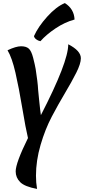

<svg xmlns="http://www.w3.org/2000/svg" viewBox="-20 -887 556 1249"><path d="M506 -508Q506 -473 476 -413.5Q446 -354 403 -282Q360 -210 317 -128.5Q274 -47 244 55.5Q214 158 214 256Q214 301 221 342Q140 327 111 297.5Q82 268 82 228Q82 173 162 11Q147 -51 125 -183.5Q103 -316 80.5 -414Q58 -512 29 -560Q84 -586 117 -586Q150 -586 167 -571Q184 -556 195.5 -511.5Q207 -467 212 -438Q226 -342 226 -331Q226 -320 234 -241.5Q242 -163 246 -138Q424 -483 424 -599Q506 -557 506 -508ZM201 -652Q228 -713 287 -778.5Q346 -844 402 -867Q462 -829 465 -760Q402 -743 341.5 -702.5Q281 -662 243 -619Q227 -622 215 -631.5Q203 -641 201 -652Z"/></svg>

Font: Merienda One
Style: Regular
Weight: 400
Designer: Eduardo Rodriguez Tunni
Foundry: Eduardo Rodriguez Tunni
Version: Version 1.001